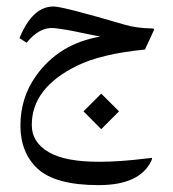

<svg xmlns="http://www.w3.org/2000/svg" viewBox="-20 -321 520 578"><path d="M284.7 -39.1 338.4 14.2 284.7 67.9 231.4 14.2ZM210.9 -122.6Q75.2 -55.7 75.7 55.7Q75.7 107.4 127 137.2Q177.2 166.5 280.8 166Q339.8 166 419.9 156.2Q435.5 154.8 437.5 154.3Q438.5 156.2 435.5 163.1Q400.9 236.3 276.9 236.3Q146 236.3 92.3 186Q41.5 137.7 41.5 57.1Q41.5 -27.3 88.9 -93.3Q157.7 -189.5 281.7 -210.9Q241.2 -218.8 223.1 -222.7Q182.1 -231.9 144.5 -236.3Q99.6 -241.2 60.1 -192.4Q60.1 -192.4 38.6 -206.1Q78.6 -303.7 143.6 -301.3Q172.4 -300.3 355.5 -246.6Q392.6 -235.8 438.5 -235.4Q445.3 -234.9 443.4 -230.5L416.5 -171.9Q283.2 -158.7 210.9 -122.6Z"/></svg>

Font: Parastoo Print
Style: Print
Weight: 400
Foundry: Saber Rastikerdar (saber.rastikerdar@gmail.com)
Version: Version 1.0.0-alpha5